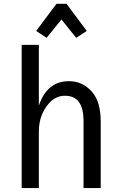

<svg xmlns="http://www.w3.org/2000/svg" viewBox="-20 -962 626 982"><path d="M165 -803.7 268.6 -942.4H320.3L423.8 -803.7L369.6 -768.6L294.4 -862.3L218.3 -768.6ZM90.8 0V-732.4H178.7V-421.4Q220.2 -546.9 333.5 -546.9Q402.8 -546.9 450.7 -492.2Q495.1 -441.4 495.1 -341.3V0H407.2V-341.3Q407.2 -410.2 382.3 -441.9Q358.9 -472.2 312 -472.2Q262.7 -472.2 227.5 -430.2Q178.7 -372.1 178.7 -289.1V0Z"/></svg>

Font: Consola Mono
Style: Book
Weight: 400
Monospace: yes
Version: Version 2.001